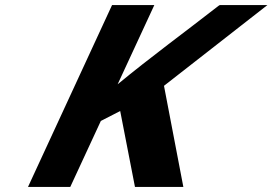

<svg xmlns="http://www.w3.org/2000/svg" viewBox="-20 -734 1070 754"><path d="M624 -397 1030 -714H843L838 -711C706 -608 573 -511 442 -403L586 -714H420L90 0H256L376 -259L452 -298L510 0H700Z"/></svg>

Font: Passageway
Style: BdSuIt
Weight: 700
Foundry: Ascender Corporation
Version: Version 1.11